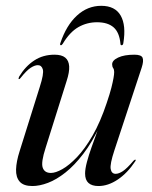

<svg xmlns="http://www.w3.org/2000/svg" viewBox="-20 -631 522 660"><path d="M445.5 -82Q447 -81.5 446.5 -79.8Q446 -78 444.5 -76Q418 -36 384.8 -13.8Q351.5 8.5 318.5 8.5Q296 8.5 284.2 -2Q272.5 -12.5 272.5 -34.5Q272.5 -50.5 279 -74.8Q285.5 -99 294.5 -124.2Q303.5 -149.5 311.2 -170.5Q319 -191.5 321 -201.5L324 -200Q297 -142 266.2 -102Q235.5 -62 204.8 -37.8Q174 -13.5 145 -2.5Q116 8.5 91.5 8.5Q61 8.5 47.8 -6.5Q34.5 -21.5 35.2 -48.5Q36 -75.5 47.5 -111.5L116.5 -331.5Q131.5 -378 127.2 -392.5Q123 -407 110 -407Q99.5 -407 85.5 -398Q71.5 -389 51.5 -364Q49 -360.5 47.8 -359.8Q46.5 -359 45 -359Q43.5 -360 43.8 -362Q44 -364 46 -368Q67.5 -403.5 97.8 -423.2Q128 -443 167.5 -443Q192 -443 204.2 -433Q216.5 -423 217.8 -403Q219 -383 209 -352.5L137 -123.5Q120.5 -73 126.8 -54.8Q133 -36.5 155 -36.5Q171 -36.5 194.2 -49.5Q217.5 -62.5 244.8 -91Q272 -119.5 298.5 -165.5Q325 -211.5 347 -277.5Q357.5 -308.5 362.8 -329.2Q368 -350 370.2 -362.8Q372.5 -375.5 372.5 -383.5Q372.5 -392 369 -397Q365.5 -402 365.5 -410Q365.5 -423.5 386.2 -433.2Q407 -443 442 -443Q466 -443 470.2 -432.2Q474.5 -421.5 467 -398.5L373 -113.5Q357.5 -66.5 360.5 -50Q363.5 -33.5 377.5 -33.5Q388.5 -33.5 402.5 -42.8Q416.5 -52 439 -78.5Q441 -80.5 442.8 -81.5Q444.5 -82.5 445.5 -82ZM313.5 -554.5Q279 -554.5 249.5 -537.8Q220 -521 196 -481Q192.5 -475.5 189.5 -475.5Q187.5 -475.5 186.8 -477.2Q186 -479 187.5 -483Q208 -544 244.5 -577.5Q281 -611 328 -611Q375.5 -611 394.8 -577.5Q414 -544 404 -483Q403.5 -479 401.8 -477.2Q400 -475.5 398 -475.5Q394 -475.5 394 -481Q390.5 -519.5 370.5 -537Q350.5 -554.5 313.5 -554.5Z"/></svg>

Font: Fraunces 120pt
Style: Italic
Weight: 400
Italic angle: -16°
Version: Version 1.000;[b76b70a41]